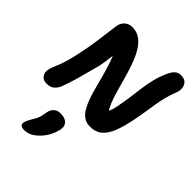

<svg xmlns="http://www.w3.org/2000/svg" viewBox="-294 -866 1387 1387"><g transform="rotate(45 400.0 -172.0)"><path d="M82.6 17.6Q48 17.6 31.3 -5.4Q14.6 -28.4 19.8 -59Q23.8 -79 31.9 -98.4Q40 -117.8 51.2 -146.1Q62.4 -174.4 75.5 -221Q88.6 -267.6 102.8 -342Q111.8 -385 118.8 -431.5Q125.8 -478 131.3 -520.5Q136.8 -563 140.8 -594.5Q144.8 -626 146.8 -638Q152.8 -668 175.3 -689Q197.8 -710 233.8 -710Q276.8 -710 309.4 -688.6Q342 -667.2 366.5 -629.9Q391 -592.6 409.7 -545.5Q428.4 -498.4 443.4 -447.2Q458.4 -396 472.1 -345.6Q485.8 -295.2 500.1 -251.6Q514.4 -208 531.7 -176.6Q549 -145.2 571.2 -131.8L479 -93.6Q493.6 -103.4 509 -117.8Q524.4 -132.2 538.5 -158.4Q552.6 -184.6 560.8 -229Q572.8 -289.6 579.9 -343.2Q587 -396.8 593.8 -447.5Q600.6 -498.2 612.8 -546.9Q625 -595.6 648 -646.4Q664.4 -682.4 683 -697.7Q701.6 -713 727.2 -713Q763.4 -713 780.3 -694.6Q797.2 -676.2 799.2 -651.1Q801.2 -626 792.6 -604.6Q773.6 -556.6 763.1 -514.4Q752.6 -472.2 745.6 -430.8Q738.6 -389.4 732.2 -343.7Q725.8 -298 713.8 -242Q699 -167.4 677.8 -109.2Q656.6 -51 620.2 -17.7Q583.8 15.6 524 15.6Q487.4 15.6 461 -2.4Q434.6 -20.4 415.6 -52.7Q396.6 -85 381.9 -126.8Q367.2 -168.6 354.7 -217.4Q342.2 -266.2 328.2 -317.4Q314.2 -368.6 296.9 -418.6Q279.6 -468.6 254.6 -513L283.4 -518.6Q281.4 -478.8 278.1 -449.4Q274.8 -420 270.9 -394.9Q267 -369.8 261.4 -342Q237.6 -250.4 216.4 -174.5Q195.2 -98.6 173.2 -43.4Q160.6 -15.4 139.8 1.1Q119 17.6 82.6 17.6ZM206.6 369.2Q156.8 369.2 165 330.8Q167.8 320 172.9 308.3Q178 296.6 189.6 277.2Q208 250 215.6 229.3Q223.2 208.6 225.9 192Q228.6 175.4 231.8 160.4Q237.6 132.8 256.6 115.1Q275.6 97.4 308.4 97.4Q353.2 97.4 375.4 119.9Q397.6 142.4 389.2 179.8Q381.6 219 360.9 257Q340.2 295 304.6 326.8Q279.8 349.2 256.5 359.2Q233.2 369.2 206.6 369.2Z"/></g></svg>

Font: Shantell Sans Light
Style: Italic
Weight: 300
Italic angle: -11°
Designer: Stephen Nixon, Anya Danilova, Shantell Martin
Foundry: Arrow Type
Version: Version 1.008;[ac192a2d6]